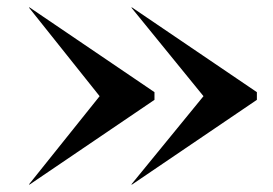

<svg xmlns="http://www.w3.org/2000/svg" viewBox="-20 -650 747 525"><path d="M252.4 -387 59.4 -629 60.4 -630 402.4 -398V-377L60.4 -145L59.4 -146ZM536.4 -387 339.4 -629 340.4 -630 682.4 -398V-377L340.4 -145L339.4 -146Z"/></svg>

Font: Bodoni* 72 Medium
Style: Regular
Weight: 500
Version: Version 1.002; ttfautohint (v0.97) -l 8 -r 50 -G 200 -x 14 -